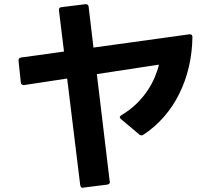

<svg xmlns="http://www.w3.org/2000/svg" viewBox="-20 -835 1040 912"><path d="M373 57Q363 57 361 44L299 -462L95 -431H92Q81 -431 79 -443L68 -546V-548Q68 -560 81 -562L284 -590L260 -786V-788Q260 -800 272 -801L385 -815H388Q400 -815 401 -803L424 -609L879 -672H882Q894 -672 894 -659Q893 -585 877 -517Q861 -449 831.5 -389.5Q802 -330 759 -280.5Q716 -231 661 -195Q657 -192 652 -192Q646 -192 642 -196L555 -269Q549 -274 549 -278Q549 -283 557 -288Q597 -312 627 -341Q657 -370 678.5 -401.5Q700 -433 714 -465.5Q728 -498 735 -528L440 -483L501 26L502 29Q502 40 489 42L377 56L374 57Z"/></svg>

Font: LINE Seed JP_TTF Bold
Style: Regular
Weight: 700
Designer: LINE & Fontrix & Fontworks
Version: Version 1.009